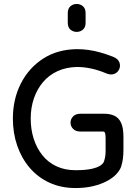

<svg xmlns="http://www.w3.org/2000/svg" viewBox="-20 -939 693 969"><path d="M518 -568Q541 -559 558 -566.5Q575 -574 582 -590.5Q589 -607 582.5 -624.5Q576 -642 552 -652Q519 -665 487.5 -674Q456 -683 426 -687Q396 -691 369 -691Q270 -690 197.5 -643Q125 -596 85 -517Q45 -438 45 -341Q45 -267 67 -203.5Q89 -140 130 -92Q171 -44 229.5 -17Q288 10 361 10Q410 10 449.5 0.5Q489 -9 518.5 -24.5Q548 -40 566 -59Q584 -78 591 -97Q598 -119 600.5 -139.5Q603 -160 603 -185.5Q603 -211 603 -249Q603 -294 591 -319.5Q579 -345 557 -355Q535 -365 506 -365Q481 -365 447 -365Q413 -365 387 -365Q362 -365 349 -351.5Q336 -338 336 -320Q336 -302 349 -288.5Q362 -275 387 -275Q404 -275 434 -275Q464 -275 501 -275Q508 -275 510.5 -266.5Q513 -258 513 -239Q513 -206 513 -177Q513 -148 505 -125Q502 -114 486.5 -103.5Q471 -93 440.5 -86.5Q410 -80 361 -80Q307 -80 264.5 -100Q222 -120 193.5 -156Q165 -192 150 -239Q135 -286 135 -341Q135 -395 151 -442Q167 -489 197 -524.5Q227 -560 270.5 -580Q314 -600 369 -601Q403 -601 440.5 -593Q478 -585 518 -568ZM322 -824Q322 -801 335.5 -789.5Q349 -778 367 -778Q385 -778 398.5 -789.5Q412 -801 412 -824Q412 -835 412 -842Q412 -849 412 -856Q412 -863 412 -873Q412 -896 398.5 -907.5Q385 -919 367 -919Q349 -919 335.5 -907.5Q322 -896 322 -873Q322 -863 322 -856Q322 -849 322 -842Q322 -835 322 -824Z"/></svg>

Font: Tilt Neon
Style: Regular
Weight: 400
Designer: Andy Clymer
Foundry: Andy Clymer
Version: Version 1.000